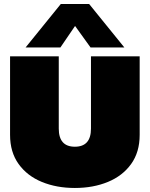

<svg xmlns="http://www.w3.org/2000/svg" viewBox="-20 -924 744 954"><path d="M107 -688 282 -904H423L598 -688H430L353 -795L280 -688ZM352 10Q261 10 188 -20Q115 -50 72.5 -109Q30 -168 30 -254V-644H272V-285Q272 -195 352 -195Q432 -195 432 -285V-644H674V-254Q674 -168 631.5 -109Q589 -50 516 -20Q443 10 352 10Z"/></svg>

Font: Boz Display
Style: Regular
Weight: 900
Version: Version 2.000; ttfautohint (v1.8.3)